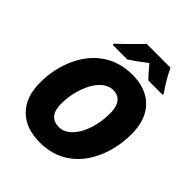

<svg xmlns="http://www.w3.org/2000/svg" viewBox="-253 -1082 1243 1243"><g transform="rotate(45 368.5 -460.5)"><path d="M668 -771H538.1Q515.6 -791 461.9 -856Q393.6 -802.2 344.7 -771H210.9V-782.2Q249.5 -817.4 293.9 -861.6Q338.4 -905.8 361.8 -931.2H580.1Q592.8 -902.3 618.2 -858.2Q643.6 -814 668 -782.2ZM438 -725.1Q564.9 -725.1 635.5 -652.6Q706.1 -580.1 706.1 -450.2Q706.1 -320.3 657.5 -212.6Q608.9 -105 523.4 -47.6Q438 9.8 325.2 9.8Q193.8 9.8 122.3 -63Q50.8 -135.7 50.8 -265.1Q50.8 -394.5 101.1 -502.9Q151.4 -611.3 238 -668.2Q324.7 -725.1 438 -725.1ZM513.2 -448.2Q513.2 -503.9 489.7 -535.4Q466.3 -566.9 421.9 -566.9Q373.5 -566.9 333 -525.9Q292.5 -484.9 268.3 -413.1Q244.1 -341.3 244.1 -266.1Q244.1 -147.9 341.8 -147.9Q388.2 -147.9 428 -188.5Q467.8 -229 490.5 -297.9Q513.2 -366.7 513.2 -448.2Z"/></g></svg>

Font: TypoPRO Open Sans
Style: Italic
Weight: 800
Italic angle: -12°
Foundry: Ascender Corporation
Version: Version 1.10